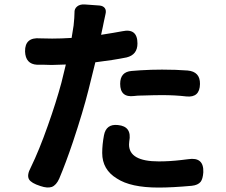

<svg xmlns="http://www.w3.org/2000/svg" viewBox="-20 -816 1020 866"><path d="M162 23Q121 10 111 -7Q100 -26 119 -61Q157 -139 196 -250Q233 -354 257 -443L277 -525L213 -523Q200 -523 177 -524Q157 -524 147 -524Q95 -527 93 -584Q92 -649 161 -643Q179 -642 215 -642Q257 -642 303 -645L312 -701Q316 -739 316 -759Q315 -776 327.5 -786.5Q340 -797 361 -796L389 -794L430 -791Q446 -789 453 -779Q460 -769 456 -753Q453 -741 448 -716Q445 -701 444 -696L436 -659Q500 -669 531 -675Q600 -690 600 -620Q600 -569 551 -557Q492 -545 410 -535L379 -410Q355 -314 309 -176Q277 -81 247 -10Q234 19 214 27Q194 34 162 23ZM695 30Q569 30 507 -11Q441 -51 441 -126Q441 -164 449 -206Q459 -258 512 -252Q576 -246 563 -178Q562 -173 562 -164Q562 -88 696 -88Q745 -88 796 -94Q818 -96 829 -98Q900 -109 897 -39Q895 -9 885 4Q873 19 845 22Q757 30 695 30ZM522 -438Q522 -492 574 -496Q600 -498 614 -499Q662 -502 711 -502Q774 -502 826 -498Q883 -493 882 -437Q881 -375 821 -381Q769 -387 711 -387Q679 -387 618 -385H615Q610 -385 600 -384.5Q590 -384 585 -383Q522 -375 522 -438Z"/></svg>

Font: GenSenRounded2 TW B
Style: Regular
Weight: 700
Version: Version 2.000;PS 2;hotconv 16.6.51;makeotf.lib2.5.65220 DEVE